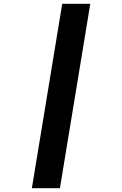

<svg xmlns="http://www.w3.org/2000/svg" viewBox="-20 -843 640 1006"><path d="M147 143 306 -823H453L294 143Z"/></svg>

Font: Iosevka Slab HvExObl
Style: Regular
Weight: 900
Width: 7
Italic angle: -9°
Monospace: yes
Designer: Belleve Invis
Foundry: Belleve Invis
Version: Version 11.1.1; ttfautohint (v1.8.3)